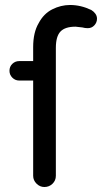

<svg xmlns="http://www.w3.org/2000/svg" viewBox="-20 -773 409 770"><path d="M158 -23Q140 -23 126.5 -36.5Q113 -50 113 -68V-450H57Q41 -450 29.5 -461.5Q18 -473 18 -489Q18 -506 29.5 -517Q41 -528 57 -528H113V-584Q113 -643 135 -680Q155 -718 189.5 -735.5Q224 -753 261 -753Q304 -753 346 -733Q356 -727 362.5 -718Q369 -709 369 -698Q369 -683 358.5 -671.5Q348 -660 332 -660Q321 -660 310 -663L283 -666Q241 -666 222.5 -646.5Q204 -627 204 -581V-68Q204 -49 190.5 -36Q177 -23 158 -23Z"/></svg>

Font: Huninn
Style: Regular
Weight: 400
Designer: justfont
Foundry: justfont
Version: Version 1.003